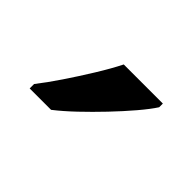

<svg xmlns="http://www.w3.org/2000/svg" viewBox="-44 -870 368 368"><g transform="rotate(45 140.5 -686.0)"><path d="M241 -756Q232 -742 215 -722Q198 -702 177.5 -680.5Q157 -659 136.5 -639.5Q116 -620 98 -606H40V-618Q55 -637 72.5 -663Q90 -689 107 -716.5Q124 -744 135 -766H241Z"/></g></svg>

Font: Noto Sans Kannada
Style: Regular
Weight: 400
Designer: Jelle Bosma - Monotype Design Team
Foundry: Monotype Imaging Inc.
Version: Version 2.003